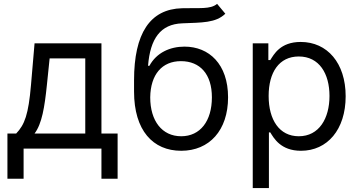

<svg xmlns="http://www.w3.org/2000/svg" viewBox="-20 -770 1862 995"><path d="M18.5 156.2H102.3V0H505.7V156.2H589.5V-78.1H505.7V-545.5H159.1L140.6 -329.5C127.5 -176.8 108 -124.3 63.9 -78.1H18.5ZM159.1 -78.1C197.4 -128.6 211.3 -215.6 223 -329.5L237.2 -467.3H421.9V-78.1Z M1147.7 -698.9 1105.1 -750C1069.6 -720.2 1011.4 -730.1 923.3 -727.3C757.1 -723 674.7 -596.6 674.7 -353.7V-295.5C674.7 -93.8 772.7 11.4 919 11.4C1065 11.4 1161.9 -94.5 1161.9 -265.6C1161.9 -437.5 1063.6 -528.4 936.1 -528.4C861.2 -528.4 791.2 -497.2 754.3 -429H747.2C758.5 -569.6 811.1 -644.9 924.7 -649.1C1025.6 -653.4 1098 -650.6 1147.7 -698.9ZM758.5 -265.6C760.3 -384.9 820.3 -453.1 917.6 -453.1C1017.4 -453.1 1078.1 -384.9 1078.1 -265.6C1078.1 -142.8 1017.8 -63.9 919 -63.9C819.6 -63.9 758.5 -143.5 758.5 -265.6Z M1289.8 204.5H1373.6V-83.8H1380.7C1399.1 -54 1434.7 11.4 1539.8 11.4C1676.1 11.4 1771.3 -98 1771.3 -271.3C1771.3 -443.2 1676.1 -552.6 1538.4 -552.6C1431.8 -552.6 1399.1 -487.2 1380.7 -458.8H1370.7V-545.5H1289.8ZM1372.2 -272.7C1372.2 -394.9 1426.1 -477.3 1528.4 -477.3C1634.9 -477.3 1687.5 -387.8 1687.5 -272.7C1687.5 -156.2 1633.5 -63.9 1528.4 -63.9C1427.6 -63.9 1372.2 -149.1 1372.2 -272.7Z"/></svg>

Font: Margiela Sans
Style: Regular
Weight: 400
Designer: Stefan Endress, Andreas Faust
Version: Version 1.100;FEAKit 1.0